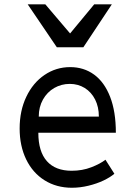

<svg xmlns="http://www.w3.org/2000/svg" viewBox="-20 -876 640 904"><path d="M72.5 -271Q72.5 -354.5 103.8 -420.2Q135 -486 189.5 -523Q244 -560 310.5 -560Q374.5 -560 423 -524.8Q471.5 -489.5 498.5 -420Q525.5 -350.5 525.5 -251H160.5Q160.5 -162.5 200.8 -117.2Q241 -72 317.5 -72Q367.5 -72 410 -88.5Q452.5 -105 476.5 -124L518.5 -58Q499.5 -41.5 467.5 -26.2Q435.5 -11 396.2 -1.5Q357 8 318.5 8Q246 8 190 -27Q134 -62 103.2 -125.5Q72.5 -189 72.5 -271ZM308.5 -481Q269 -481 235.5 -461.8Q202 -442.5 182.2 -407.2Q162.5 -372 162.5 -327H445.5Q445.5 -372.5 427.8 -407.5Q410 -442.5 378.8 -461.8Q347.5 -481 308.5 -481ZM110.5 -855.5H193.5L310 -718.5L423.5 -855.5H506.5L372.5 -653.5H247.5Z"/></svg>

Font: JuliaMono
Style: Regular
Weight: 400
Monospace: yes
Designer: cormullion
Foundry: corm
Version: Version 0.055; ttfautohint (v1.8.4)